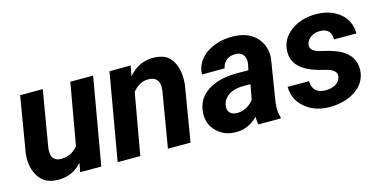

<svg xmlns="http://www.w3.org/2000/svg" viewBox="-59 -828 2243 1128"><g transform="rotate(-15 1062.5 -264.0)"><path d="M318.4 0H446.8L538.6 -528.3H399.9L334 -153.8C307.1 -121.1 273.4 -104.5 232.9 -104.5C231 -104.5 229.5 -104.5 228 -104.5C195.3 -105.5 177.2 -122.1 173.8 -154.8C173.3 -158.7 173.3 -163.1 173.3 -167.5C173.3 -172.9 173.3 -178.7 174.3 -185.1L232.4 -528.3H94.7L37.6 -186.5C36.6 -175.8 36.1 -165.5 36.1 -155.3C36.1 -110.8 47.9 -72.3 71.3 -40C95.2 -7.3 132.3 9.3 183.1 9.8C184.6 9.8 185.5 9.8 187 9.8C243.2 9.8 290.5 -11.7 328.6 -54.7Z M638.2 -528.3 546.4 0H684.1L750 -373C777.8 -406.7 808.6 -423.3 843.3 -423.3C844.7 -423.3 845.7 -423.3 847.2 -423.3C884.8 -422.4 905.3 -405.3 909.7 -372.1C910.2 -368.2 910.2 -364.3 910.2 -359.9C910.2 -353 909.7 -345.2 908.7 -337.4L852.1 0H989.7L1045.4 -335.9C1046.9 -349.6 1047.4 -362.3 1047.4 -374.5C1047.4 -419.4 1037.1 -457.5 1015.6 -489.3C994.6 -521 959 -537.1 909.2 -538.1C907.7 -538.1 906.2 -538.1 904.3 -538.1C846.2 -538.1 796.4 -514.2 755.4 -466.3L767.1 -528.8Z M1538.6 0 1539.1 -9.3C1533.7 -23.9 1530.8 -41 1530.8 -61.5C1530.8 -63.5 1530.8 -65.4 1530.8 -67.9L1533.2 -99.1L1573.7 -352.1C1574.7 -359.9 1574.7 -367.2 1574.7 -374C1574.7 -418.5 1559.1 -456.5 1527.8 -488.3C1496.1 -520 1450.7 -536.6 1390.6 -538.1C1389.2 -538.1 1388.2 -538.1 1386.7 -538.1C1323.7 -538.1 1270.5 -522.5 1226.6 -491.7C1183.1 -460.4 1160.2 -419.4 1157.7 -369.1L1295.9 -369.6C1304.2 -412.1 1335.9 -434.1 1376 -434.1C1377 -434.1 1378.4 -434.1 1379.4 -434.1C1412.1 -433.6 1432.6 -415.5 1436 -384.8C1436.5 -381.3 1436.5 -378.4 1436.5 -375C1436.5 -368.2 1436 -361.3 1434.6 -354L1427.7 -322.3L1363.3 -323.2C1285.6 -323.2 1224.1 -308.1 1178.2 -277.3C1131.8 -246.6 1107.9 -202.1 1105.5 -144.5C1105.5 -142.1 1105.5 -139.2 1105.5 -136.7C1105.5 -96.7 1120.1 -62.5 1149.4 -34.2C1179.2 -5.4 1216.8 9.3 1263.2 9.8C1264.6 9.8 1266.6 9.8 1268.1 9.8C1315.9 9.8 1359.4 -9.3 1397.9 -47.9C1397.9 -45.4 1397.9 -43 1397.9 -40.5C1397.9 -24.9 1399.4 -11.7 1403.3 0ZM1297.4 -97.2C1262.7 -97.7 1244.6 -118.7 1244.6 -144.5C1244.6 -147.5 1245.1 -151.4 1245.6 -154.8C1247.6 -170.4 1252.4 -183.6 1260.7 -194.3C1283.2 -224.1 1319.8 -239.3 1370.6 -240.7L1418.5 -240.2L1401.4 -148.9C1372.6 -114.3 1339.4 -97.2 1301.8 -97.2C1300.3 -97.2 1298.8 -97.2 1297.4 -97.2Z M1928.7 -148.9C1922.4 -113.8 1887.2 -91.3 1836.4 -91.3C1783.7 -91.8 1756.8 -117.7 1755.4 -168L1625.5 -168.9C1626 -116.7 1646 -73.7 1685.1 -41C1724.1 -7.8 1772.9 9.3 1831.5 9.8C1834 9.8 1836.9 9.8 1839.4 9.8C1876.5 9.8 1912.1 3.4 1946.8 -9.8C2016.6 -36.6 2060.5 -88.4 2062.5 -155.3C2062.5 -157.2 2062.5 -159.2 2062.5 -161.1C2062.5 -187.5 2056.6 -210.4 2043.9 -230C2031.7 -250 2013.7 -266.6 1989.7 -280.8C1965.8 -294.4 1931.6 -306.6 1886.7 -317.4L1867.2 -321.8C1827.1 -331.5 1807.6 -347.2 1807.6 -369.6C1807.6 -372.1 1807.6 -374.5 1808.1 -377C1815.4 -413.6 1850.1 -436.5 1893.1 -436.5C1938 -436 1960.4 -413.6 1960.4 -369.6C1960.4 -369.1 1960.4 -368.2 1960.4 -367.7L2097.2 -367.2C2096.7 -418.5 2077.6 -460 2041 -490.7C2004.4 -521.5 1956.1 -537.6 1896.5 -538.1C1895.5 -538.1 1894 -538.1 1893.1 -538.1C1834.5 -538.1 1784.2 -522.5 1742.2 -491.7C1700.2 -460.4 1678.2 -419.9 1676.8 -370.1C1676.8 -368.2 1676.8 -366.2 1676.8 -364.3C1676.8 -293.9 1728 -245.1 1830.1 -216.8L1874.5 -205.6C1911.1 -195.3 1929.7 -179.2 1929.7 -157.2C1929.7 -154.8 1929.2 -151.9 1928.7 -148.9Z"/></g></svg>

Font: Roboto
Style: Bold Italic
Weight: 700
Italic angle: -12°
Designer: Google
Version: Version 2.137; 2017